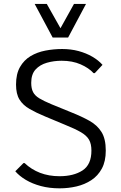

<svg xmlns="http://www.w3.org/2000/svg" viewBox="-20 -977 632 1006"><path d="M292.5 9.8Q238.8 9.8 194.1 -2.2Q149.4 -14.2 115.5 -34.4Q81.5 -54.7 60.1 -79.6L103 -122.6H108.9Q143.6 -89.4 189.7 -71.5Q235.8 -53.7 292 -53.7Q365.7 -53.7 412.4 -84Q459 -114.3 459 -188Q459 -223.1 446.5 -244.9Q434.1 -266.6 404.1 -284.2Q374 -301.8 320.8 -323.2L217.8 -366.2Q169.4 -386.2 135 -406Q100.6 -425.8 82.3 -455.1Q64 -484.4 64 -533.7Q64 -589.4 84.7 -625.7Q105.5 -662.1 140.1 -682.9Q174.8 -703.6 218 -711.9Q261.2 -720.2 305.7 -720.2Q351.6 -720.2 391.6 -709.5Q431.6 -698.7 463.9 -679.9Q496.1 -661.1 517.1 -637.2L476.6 -593.8H470.2Q445.3 -621.1 402.3 -639.9Q359.4 -658.7 303.2 -658.7Q262.2 -658.7 225.6 -648.2Q189 -637.7 166.3 -612.8Q143.6 -587.9 143.6 -543Q143.6 -513.7 153.1 -494.9Q162.6 -476.1 185.8 -461.9Q209 -447.8 250 -430.7L354 -388.2Q408.2 -366.7 448.7 -344Q489.3 -321.3 511.7 -285.6Q534.2 -250 534.2 -188Q534.2 -131.8 513.7 -93.8Q493.2 -55.7 458.5 -33Q423.8 -10.3 380.9 -0.2Q337.9 9.8 292.5 9.8ZM255.9 -780.3 161.6 -956.5H225.1L296.9 -829.1L367.7 -956.5H430.7L336.9 -780.3Z"/></svg>

Font: Comme Light
Style: Regular
Weight: 300
Version: Version 1.000;gftools[0.9.27]